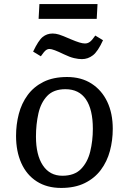

<svg xmlns="http://www.w3.org/2000/svg" viewBox="-20 -911 634 945"><path d="M281 14Q211 14 161 -18Q111 -50 85 -108Q59 -166 59 -242Q59 -298 72.5 -350Q86 -402 116 -443Q146 -484 194 -508Q242 -532 310 -532Q380 -532 430.5 -499.5Q481 -467 508 -410Q535 -353 535 -277Q535 -220 521 -168Q507 -116 476.5 -75Q446 -34 397.5 -10Q349 14 281 14ZM287 -46Q346 -46 378.5 -79Q411 -112 424 -165Q437 -218 437 -277Q437 -372 403 -422Q369 -472 302 -472Q244 -472 212.5 -439Q181 -406 169 -352.5Q157 -299 157 -239Q157 -148 191 -97Q225 -46 287 -46ZM174 -891H460L456 -818H170ZM383 -620Q366 -620 344.5 -625Q323 -630 294 -644Q241 -670 224 -670Q214 -670 205.5 -663.5Q197 -657 181 -634L143 -657Q169 -712 190 -729Q211 -746 239 -746Q254 -746 270.5 -741Q287 -736 328 -718Q354 -707 370.5 -702Q387 -697 398 -697Q412 -697 423 -705.5Q434 -714 449 -736L487 -713Q462 -658 437.5 -639Q413 -620 383 -620Z"/></svg>

Font: Literata 7pt
Style: Italic
Weight: 400
Italic angle: -2°
Designer: Latin by Veronika Burian and Jose Scaglione. Greek by Irene Vlachou. Cyrillic by Vera Evstafieva
Foundry: TypeTogether
Version: Version 3.002